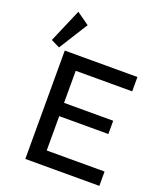

<svg xmlns="http://www.w3.org/2000/svg" viewBox="-170 -1073 1002 1182"><g transform="rotate(20 330.5 -481.5)"><path d="M624 -94V0H139V-710H615V-616H245V-406H567V-319H245V-94ZM218 -905 99 -716 42 -744 136 -963Z"/></g></svg>

Font: Rising Sun Medium
Style: Regular
Weight: 500
Designer: Matt McInerney, Pablo Impallari, Rodrigo Fuenzalida (Raleway font), Stephen Hutchings (Greek), Cristiano Sobral (main ch
Foundry: The Rising Sun Project Authors
Version: Version 4.327; ttfautohint (v1.8.4.7-5d5b-dirty)